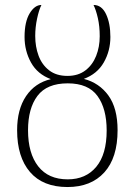

<svg xmlns="http://www.w3.org/2000/svg" viewBox="-20 -744 544 774"><path d="M252 10Q153 10 101 -50.5Q49 -111 49 -219Q49 -303 85 -356.5Q121 -410 185 -425Q131 -445 105 -492Q79 -539 79 -595Q79 -656 99.5 -690Q120 -724 147 -724Q137 -704 129.5 -669Q122 -634 122 -599Q122 -556 135.5 -519.5Q149 -483 178 -460.5Q207 -438 252 -438Q295 -438 324 -460Q353 -482 367.5 -518.5Q382 -555 382 -598Q382 -638 374.5 -671Q367 -704 357 -724Q390 -724 407.5 -687Q425 -650 425 -595Q425 -539 398.5 -492.5Q372 -446 318 -426Q380 -410 417 -359Q454 -308 454 -219Q454 -108 400.5 -49Q347 10 252 10ZM253 -21Q326 -21 368 -71.5Q410 -122 410 -218Q410 -306 373 -357Q336 -408 253 -408Q169 -408 131 -357.5Q93 -307 93 -219Q93 -126 134 -73.5Q175 -21 253 -21Z"/></svg>

Font: Noto Serif Condensed ExtraLight
Style: Regular
Weight: 200
Width: 3
Designer: Monotype Design Team
Foundry: Monotype Imaging Inc.
Version: Version 2.013; ttfautohint (v1.8.4.7-5d5b)